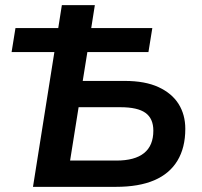

<svg xmlns="http://www.w3.org/2000/svg" viewBox="-20 -725 783 745"><path d="M108 0 191 -523H25L40 -616H206L220 -705H348L334 -616H571L556 -523H319L301 -411H464Q543 -411 595 -387Q647 -363 673 -321.5Q699 -280 699 -225Q699 -152 668.5 -101.5Q638 -51 578.5 -25.5Q519 0 430 0ZM252 -102H432Q503 -102 539 -131Q575 -160 575 -218Q575 -265 544.5 -287Q514 -309 447 -309H285Z"/></svg>

Font: Nunito Sans 12pt
Style: Bold Italic
Weight: 700
Italic angle: -9°
Designer: Vernon Adams
Foundry: Vernon Adams
Version: Version 3.101;gftools[0.9.27]